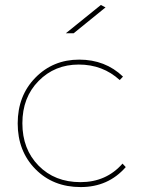

<svg xmlns="http://www.w3.org/2000/svg" viewBox="-20 -759 597 779"><path d="M479 -448.2 465.8 -434.1Q397 -497.1 299.6 -497.1Q202.1 -497.1 136.5 -430.4Q70.8 -363.8 70.8 -258.8Q70.8 -153.8 136.5 -86.9Q202.1 -20 306.6 -20Q411.1 -20 477.1 -95.2L490.2 -81.1Q419.4 0 307.4 0Q195.3 0 123.5 -73Q51.8 -146 51.8 -258.3Q51.8 -370.6 123.5 -443.8Q195.3 -517.1 301.3 -517.1Q407.2 -517.1 479 -448.2ZM408.2 -729 278.8 -624H247.1L389.2 -738.8Z"/></svg>

Font: Montserrat-Hairline
Style: Regular
Weight: 250
Designer: Julieta Ulanovsky
Foundry: Julieta Ulanovsky
Version: Version 1.000;PS 002.000;hotconv 1.0.70;makeotf.lib2.5.58329